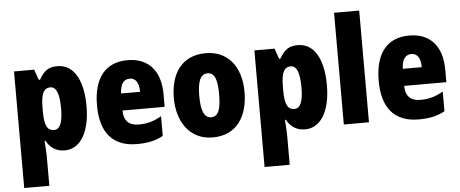

<svg xmlns="http://www.w3.org/2000/svg" viewBox="-60 -910 3118 1301"><g transform="rotate(-5 1499.5 -260.0)"><path d="M351 -563C293 -563 260 -543 226 -482H217L192 -553H55V240H226V36C226 9 223 -23 220 -66H226C254 -17 293 10 352 10C455 10 524 -95 524 -276C524 -456 460 -563 351 -563ZM291 -424C330 -424 351 -378 351 -275C351 -179 331 -134 291 -134C243 -134 226 -175 226 -263V-290C226 -384 244 -424 291 -424Z M827 -562C679 -562 595 -463 595 -274C595 -86 681 10 843 10C916 10 971 -2 1021 -30V-164C967 -133 923 -121 866 -121C798 -121 765 -156 764 -225H1051V-310C1051 -474 967 -562 827 -562ZM832 -436C870 -436 894 -405 894 -341H765C767 -410 794 -436 832 -436Z M1599 -278C1599 -460 1502 -563 1360 -563C1195 -563 1118 -444 1118 -278C1118 -120 1200 10 1358 10C1529 10 1599 -123 1599 -278ZM1291 -277C1291 -378 1312 -426 1359 -426C1409 -426 1426 -377 1426 -278C1426 -178 1409 -127 1359 -127C1311 -127 1291 -179 1291 -277Z M1986 -563C1928 -563 1895 -543 1861 -482H1852L1827 -553H1690V240H1861V36C1861 9 1858 -23 1855 -66H1861C1889 -17 1928 10 1987 10C2090 10 2159 -95 2159 -276C2159 -456 2095 -563 1986 -563ZM1926 -424C1965 -424 1986 -378 1986 -275C1986 -179 1966 -134 1926 -134C1878 -134 1861 -175 1861 -263V-290C1861 -384 1879 -424 1926 -424Z M2421 0V-760H2250V0Z M2743 -562C2595 -562 2511 -463 2511 -274C2511 -86 2597 10 2759 10C2832 10 2887 -2 2937 -30V-164C2883 -133 2839 -121 2782 -121C2714 -121 2681 -156 2680 -225H2967V-310C2967 -474 2883 -562 2743 -562ZM2748 -436C2786 -436 2810 -405 2810 -341H2681C2683 -410 2710 -436 2748 -436Z"/></g></svg>

Font: Noto Sans Devanagari Condensed Black
Style: Regular
Weight: 900
Width: 3
Designer: Jelle Bosma - Monotype Design Team
Foundry: Monotype Imaging Inc.
Version: Version 2.004